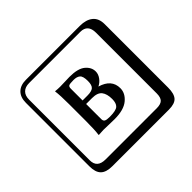

<svg xmlns="http://www.w3.org/2000/svg" viewBox="-209 -1030 1517 1517"><g transform="rotate(-45 550.0 -271.0)"><path d="M450.2 -453.1V-321.8H503.9Q551.8 -321.8 570.3 -338.4Q588.9 -355 588.9 -400.9Q588.9 -454.1 569.8 -470.5Q550.8 -486.8 514.2 -486.8Q471.2 -486.8 460.7 -480.5Q450.2 -474.1 450.2 -453.1ZM450.2 -282.2V-112.8Q450.2 -93.8 462.2 -85.9Q474.1 -78.1 511.2 -78.1Q581.1 -78.1 602.5 -98.1Q624 -118.2 624 -164.1Q624 -221.2 600.6 -251.7Q577.1 -282.2 516.1 -282.2ZM401.9 -523.9Q424.8 -523.9 461.4 -525.4Q498 -526.9 508.8 -526.9Q603 -526.9 644.5 -491.9Q686 -457 686 -410.2Q686 -380.4 666 -352.8Q646 -325.2 616.2 -311Q730 -277.8 730 -179.2Q730 -123 679 -80.6Q627.9 -38.1 524.9 -38.1Q489.7 -38.1 456.8 -39.6Q423.8 -41 401.9 -41L348.1 -38.1L347.2 -41Q354 -87.9 354 -190.9V-374Q354 -475.1 347.2 -523.9L348.1 -526.9Q377 -523.9 401.9 -523.9ZM249 -717.8Q204.1 -717.8 179.9 -693.8Q155.8 -669.9 155.8 -625V53.2Q155.8 136.2 249 136.2H820.8Q865.7 136.2 884.8 117.2Q903.8 98.1 903.8 53.2V-625Q903.8 -717.8 820.8 -717.8ZM1000 84Q1000 152.8 973.4 182.4Q946.8 211.9 880.9 211.9H249Q181.2 211.9 150.6 181.4Q120.1 150.9 120.1 84V-625Q120.1 -687 154.1 -720.5Q188 -753.9 249 -753.9H851.1Q920.9 -753.9 960.4 -721.9Q1000 -689.9 1000 -625Z"/></g></svg>

Font: Linux Biolinum Keyboard O
Style: Regular
Weight: 700
Designer: Philipp H. Poll
Foundry: Philipp H. Poll
Version: Version 0.6.1